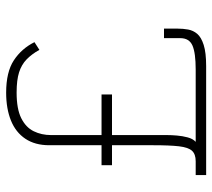

<svg xmlns="http://www.w3.org/2000/svg" viewBox="-53 -637 690 624"><g transform="rotate(-90 292.0 -325.0)"><path d="M297 -340V-306H67V-340ZM132 -510Q132 -556 153 -587.5Q174 -619 212.5 -634.5Q251 -650 303 -650Q370 -650 408 -625Q446 -600 467 -558L442 -542Q428 -567 411 -583.5Q394 -600 369 -608Q344 -616 303 -616Q250 -616 220 -601Q190 -586 177.5 -560.5Q165 -535 165 -504V-156V-126Q165 -113 163.5 -95Q162 -77 157.5 -60Q153 -43 143 -34H135H378Q432 -34 456 -44.5Q480 -55 480 -84V-137H511V-93Q511 -75 508 -58.5Q505 -42 494 -29Q483 -16 458 -8Q433 0 389 0H35V-34H80Q103 -34 114 -46Q125 -58 128.5 -88Q132 -118 132 -172Z"/></g></svg>

Font: Josefin Sans ExtraLight
Style: Regular
Weight: 250
Designer: Santiago Orozco
Foundry: Typemade
Version: Version 2.000